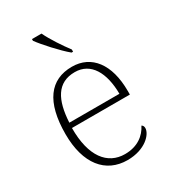

<svg xmlns="http://www.w3.org/2000/svg" viewBox="-188 -866 875 976"><g transform="rotate(-30 249.5 -378.0)"><path d="M296 -606H305V-619C276 -657 233 -721 212 -766H156V-756C181 -721 252 -642 296 -606ZM270 10C375 10 429 -51 429 -86C429 -97 425 -103 418 -107C395 -61 349 -23 274 -23C172 -23 105 -106 106 -273H446V-294C446 -452 375 -543 261 -543C133 -543 62 -451 62 -262C62 -88 142 10 270 10ZM402 -303H108C115 -432 156 -512 260 -512C354 -512 401 -427 402 -303Z"/></g></svg>

Font: Noto Serif Georgian ExtraLight
Style: Regular
Weight: 200
Designer: Monotype Design Team, Akaki Razmadze
Foundry: Google LLC
Version: Version 2.003